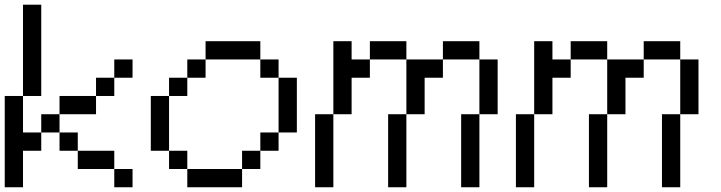

<svg xmlns="http://www.w3.org/2000/svg" viewBox="-20 -789 3040 809"><path d="M461.5 0V-76.9H538.5V0ZM307.7 -76.9V-153.8H461.5V-76.9ZM230.8 -153.8V-230.8H307.7V-153.8ZM153.8 -230.8V-307.7H230.8V-230.8ZM0 0V-384.6H76.9V-230.8H153.8V-153.8H76.9V0ZM230.8 -307.7V-384.6H384.6V-307.7ZM384.6 -384.6V-461.5H461.5V-384.6ZM461.5 -461.5V-538.5H538.5V-461.5ZM76.9 -384.6V-769.2H153.8V-384.6Z M769.2 0V-76.9H1000V0ZM692.3 -76.9V-153.8H769.2V-76.9ZM1000 -76.9V-153.8H1076.9V-76.9ZM1076.9 -153.8V-230.8H1153.8V-153.8ZM615.4 -153.8V-384.6H692.3V-153.8ZM692.3 -384.6V-461.5H769.2V-384.6ZM1153.8 -230.8V-461.5H1230.8V-230.8ZM769.2 -461.5V-538.5H846.2V-461.5ZM1076.9 -461.5V-538.5H1153.8V-461.5ZM846.2 -538.5V-615.4H1076.9V-538.5Z M1307.7 0V-307.7H1384.6V0ZM1615.4 0V-307.7H1692.3V0ZM1923.1 0V-307.7H2000V0ZM1692.3 -307.7V-538.5H1846.2V-461.5H1769.2V-307.7ZM2000 -307.7V-538.5H2076.9V-307.7ZM1384.6 -307.7V-615.4H1461.5V-538.5H1538.5V-461.5H1461.5V-307.7ZM1538.5 -538.5V-615.4H1692.3V-538.5ZM1846.2 -538.5V-615.4H2000V-538.5Z M2153.8 0V-307.7H2230.8V0ZM2461.5 0V-307.7H2538.5V0ZM2769.2 0V-307.7H2846.2V0ZM2538.5 -307.7V-538.5H2692.3V-461.5H2615.4V-307.7ZM2846.2 -307.7V-538.5H2923.1V-307.7ZM2230.8 -307.7V-615.4H2307.7V-538.5H2384.6V-461.5H2307.7V-307.7ZM2384.6 -538.5V-615.4H2538.5V-538.5ZM2692.3 -538.5V-615.4H2846.2V-538.5Z"/></svg>

Font: Mintsoda - Lime Green 13x16
Style: Regular
Weight: 400
Designer: Mintsoda-15
Version: Version 1.0